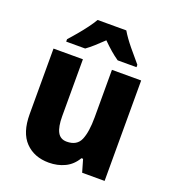

<svg xmlns="http://www.w3.org/2000/svg" viewBox="-140 -872 886 988"><g transform="rotate(20 303.0 -378.0)"><path d="M542 -550V0H419L399 -69H390Q366 -28 326.5 -9Q287 10 239 10Q159 10 110.5 -40Q62 -90 62 -191V-550H223V-238Q223 -181 238.5 -152Q254 -123 289 -123Q345 -123 363.5 -166.5Q382 -210 382 -290V-550ZM382 -766Q402 -732 435.5 -691Q469 -650 496 -619V-606H393Q371 -621 349 -640Q327 -659 303 -683Q278 -659 257 -640Q236 -621 215 -606H111V-619Q128 -638 150 -664Q172 -690 192.5 -717.5Q213 -745 225 -766Z"/></g></svg>

Font: Noto Sans Lao UI SemCond ExtBd
Style: Regular
Weight: 800
Width: 4
Designer: Monotype Design Team
Foundry: Monotype Imaging Inc.
Version: Version 2.000; ttfautohint (v1.8.4.7-5d5b)